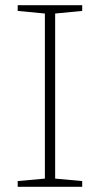

<svg xmlns="http://www.w3.org/2000/svg" viewBox="-20 -718 384 738"><path d="M296 -22V0H48V-22L152.5 -31.5V-666L48 -676V-698H296V-676L192 -666V-31.5Z"/></svg>

Font: Newsreader 9pt ExtraLight
Style: Regular
Weight: 250
Designer: Hugues Gentile
Foundry: Production Type
Version: Version 1.003